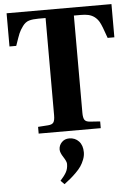

<svg xmlns="http://www.w3.org/2000/svg" viewBox="-64 -739 751 1083"><g transform="rotate(-5 312.0 -197.5)"><path d="M235.8 275.9Q259.8 249.5 270.3 230Q280.8 210.4 280.8 184.1Q280.8 170.4 263.4 144Q246.1 117.7 246.1 100.1Q246.1 76.7 262.7 59.3Q279.3 42 305.2 42Q338.4 42 359.6 64.7Q380.9 87.4 380.9 127Q380.9 147.5 372.8 168.2Q364.7 189 353.8 205.1Q342.8 221.2 324.2 239.5Q305.7 257.8 291.7 269.3Q277.8 280.8 256.8 296.9ZM15.1 -503.9V-691.9H608.9V-503.9H570.8Q546.4 -576.2 533.7 -597.7Q512.2 -633.3 473.6 -642.1Q456.1 -646 432.1 -646H392.1V-95.2Q392.1 -66.9 399.9 -55.2Q407.7 -43.5 431.2 -42L487.8 -38.1V0H136.2V-38.1L192.9 -42Q216.3 -43.5 224.1 -55.2Q231.9 -66.9 231.9 -95.2V-646H191.9Q158.7 -646 137.9 -639.9Q117.2 -633.8 101.3 -612.1Q85.4 -590.3 78.1 -572.8Q70.8 -555.2 55.2 -509.3Q53.7 -505.9 53.2 -503.9Z"/></g></svg>

Font: Linguistics Pro
Style: Bold
Weight: 700
Designer: Stefan Peev, Context Ltd
Foundry: Stefan Peev, Context Ltd
Version: Version 001.000